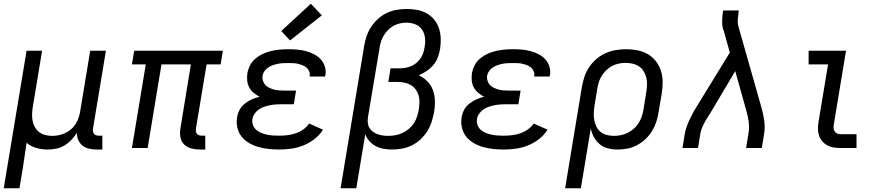

<svg xmlns="http://www.w3.org/2000/svg" viewBox="-24 -791 4694 1026"><path d="M-4 215 118 -520H201L151 -218Q148 -199 147.5 -180Q147 -161 150.5 -143.5Q154 -126 163 -110.5Q172 -95 186 -84.5Q200 -74 218 -69.5Q236 -65 255 -65Q272 -65 289.5 -68.5Q307 -72 323.5 -79.5Q340 -87 354.5 -99Q369 -111 379 -126.5Q389 -142 395 -159Q401 -176 404 -193L458 -520H542L473 -104Q472 -96 473 -88.5Q474 -81 478.5 -75.5Q483 -70 490 -68Q497 -66 505 -66H523V8H493Q472 8 452 3.5Q432 -1 417 -13Q402 -25 394 -43.5Q386 -62 387 -82Q375 -62 358 -44Q341 -26 320 -13.5Q299 -1 276 3.5Q253 8 230 8Q199 8 169.5 -0.5Q140 -9 118 -28Q118 -28 118 -28Q118 -28 118 -28Q113 6 108 40Q103 74 98 107L80 215Z M1043 8Q1020 8 997.5 2Q975 -4 959.5 -19.5Q944 -35 940 -58Q936 -81 940 -104L996 -447H839L765 0H681L755 -447H681L693 -520H1167L1155 -447H1080L1023 -104Q1022 -96 1023 -88.5Q1024 -81 1028.5 -75.5Q1033 -70 1040.5 -68Q1048 -66 1055 -66H1073V8Z M1468 8Q1439 8 1411 5Q1383 2 1357 -5.5Q1331 -13 1307.5 -26.5Q1284 -40 1267.5 -60.5Q1251 -81 1244.5 -108.5Q1238 -136 1243 -164Q1246 -185 1256.5 -204.5Q1267 -224 1284.5 -237.5Q1302 -251 1322 -260Q1342 -269 1363 -274Q1346 -283 1331.5 -295Q1317 -307 1308 -323.5Q1299 -340 1297 -360Q1295 -380 1298 -400Q1302 -422 1313 -443Q1324 -464 1343 -479.5Q1362 -495 1383.5 -504.5Q1405 -514 1427.5 -519Q1450 -524 1472 -526Q1494 -528 1517 -528Q1541 -528 1564.5 -526Q1588 -524 1610.5 -518Q1633 -512 1653.5 -501.5Q1674 -491 1689 -475Q1704 -459 1711.5 -436.5Q1719 -414 1715 -390Q1714 -388 1713.5 -386Q1713 -384 1713 -382H1630Q1630 -383 1630.5 -384Q1631 -385 1631 -386Q1633 -398 1628 -410Q1623 -422 1613.5 -430Q1604 -438 1592.5 -442.5Q1581 -447 1568.5 -450Q1556 -453 1543 -453.5Q1530 -454 1517 -454Q1503 -454 1490 -453.5Q1477 -453 1463.5 -450.5Q1450 -448 1436.5 -443.5Q1423 -439 1411 -431.5Q1399 -424 1390.5 -412.5Q1382 -401 1379 -387Q1377 -373 1381 -360Q1385 -347 1393.5 -337.5Q1402 -328 1414.5 -322Q1427 -316 1440 -312.5Q1453 -309 1467 -308Q1481 -307 1495 -307H1558L1546 -234H1482Q1467 -234 1451.5 -233Q1436 -232 1420.5 -229Q1405 -226 1389.5 -221Q1374 -216 1360.5 -207Q1347 -198 1337 -184Q1327 -170 1325 -155Q1322 -139 1327.5 -123.5Q1333 -108 1345 -97.5Q1357 -87 1371.5 -81Q1386 -75 1402 -71.5Q1418 -68 1434.5 -67Q1451 -66 1468 -66Q1490 -66 1511.5 -68.5Q1533 -71 1554.5 -78Q1576 -85 1595.5 -98.5Q1615 -112 1628 -131L1702 -98Q1684 -69 1656 -47.5Q1628 -26 1596.5 -13.5Q1565 -1 1532.5 3.5Q1500 8 1468 8ZM1526 -575 1479 -625 1637 -771 1696 -709Z M1796 215 1922 -545Q1926 -571 1935 -597.5Q1944 -624 1959.5 -647.5Q1975 -671 1996.5 -690.5Q2018 -710 2043.5 -722Q2069 -734 2096 -738.5Q2123 -743 2150 -743Q2178 -743 2205 -738Q2232 -733 2255.5 -720Q2279 -707 2296 -686.5Q2313 -666 2321.5 -640.5Q2330 -615 2331 -587Q2332 -559 2328 -531Q2324 -508 2316 -485.5Q2308 -463 2292.5 -444.5Q2277 -426 2256.5 -412Q2236 -398 2214 -389Q2239 -377 2259 -357Q2279 -337 2289 -310.5Q2299 -284 2300 -254Q2301 -224 2296 -194Q2291 -168 2283 -141.5Q2275 -115 2260 -91Q2245 -67 2224 -47Q2203 -27 2177.5 -14.5Q2152 -2 2125 3Q2098 8 2072 8Q2048 8 2025.5 4Q2003 0 1983.5 -10.5Q1964 -21 1949.5 -37.5Q1935 -54 1928 -74L1880 215ZM2051 -65Q2070 -65 2089.5 -68.5Q2109 -72 2127 -80.5Q2145 -89 2161 -102.5Q2177 -116 2188 -133Q2199 -150 2205 -169Q2211 -188 2214 -207Q2217 -226 2217.5 -245Q2218 -264 2213 -281Q2208 -298 2197.5 -312.5Q2187 -327 2172 -336Q2157 -345 2139 -349Q2121 -353 2102 -353H2051L2063 -426H2114Q2130 -426 2145 -429Q2160 -432 2175 -438.5Q2190 -445 2202.5 -456Q2215 -467 2224 -480.5Q2233 -494 2238 -509Q2243 -524 2245 -540Q2250 -564 2247 -589Q2244 -614 2231 -633Q2218 -652 2195.5 -661Q2173 -670 2148 -670Q2131 -670 2113 -666Q2095 -662 2079 -653Q2063 -644 2049.5 -630.5Q2036 -617 2026.5 -601Q2017 -585 2011.5 -567.5Q2006 -550 2004 -533L1942 -163Q1940 -148 1941.5 -133.5Q1943 -119 1950.5 -107Q1958 -95 1969 -87Q1980 -79 1993.5 -74Q2007 -69 2021.5 -67Q2036 -65 2051 -65Z M2668 8Q2639 8 2611 5Q2583 2 2557 -5.5Q2531 -13 2507.5 -26.5Q2484 -40 2467.5 -60.5Q2451 -81 2444.5 -108.5Q2438 -136 2443 -164Q2446 -185 2456.5 -204.5Q2467 -224 2484.5 -237.5Q2502 -251 2522 -260Q2542 -269 2563 -274Q2546 -283 2531.5 -295Q2517 -307 2508 -323.5Q2499 -340 2497 -360Q2495 -380 2498 -400Q2502 -422 2513 -443Q2524 -464 2543 -479.5Q2562 -495 2583.5 -504.5Q2605 -514 2627.5 -519Q2650 -524 2672 -526Q2694 -528 2717 -528Q2741 -528 2764.5 -526Q2788 -524 2810.5 -518Q2833 -512 2853.5 -501.5Q2874 -491 2889 -475Q2904 -459 2911.5 -436.5Q2919 -414 2915 -390Q2914 -388 2913.5 -386Q2913 -384 2913 -382H2830Q2830 -383 2830.5 -384Q2831 -385 2831 -386Q2833 -398 2828 -410Q2823 -422 2813.5 -430Q2804 -438 2792.5 -442.5Q2781 -447 2768.5 -450Q2756 -453 2743 -453.5Q2730 -454 2717 -454Q2703 -454 2690 -453.5Q2677 -453 2663.5 -450.5Q2650 -448 2636.5 -443.5Q2623 -439 2611 -431.5Q2599 -424 2590.5 -412.5Q2582 -401 2579 -387Q2577 -373 2581 -360Q2585 -347 2593.5 -337.5Q2602 -328 2614.5 -322Q2627 -316 2640 -312.5Q2653 -309 2667 -308Q2681 -307 2695 -307H2758L2746 -234H2682Q2667 -234 2651.5 -233Q2636 -232 2620.5 -229Q2605 -226 2589.5 -221Q2574 -216 2560.5 -207Q2547 -198 2537 -184Q2527 -170 2525 -155Q2522 -139 2527.5 -123.5Q2533 -108 2545 -97.5Q2557 -87 2571.5 -81Q2586 -75 2602 -71.5Q2618 -68 2634.5 -67Q2651 -66 2668 -66Q2690 -66 2711.5 -68.5Q2733 -71 2754.5 -78Q2776 -85 2795.5 -98.5Q2815 -112 2828 -131L2902 -98Q2884 -69 2856 -47.5Q2828 -26 2796.5 -13.5Q2765 -1 2732.5 3.5Q2700 8 2668 8Z M2996 215 3086 -330Q3091 -357 3100 -383.5Q3109 -410 3125.5 -434Q3142 -458 3164.5 -477Q3187 -496 3213.5 -507.5Q3240 -519 3267.5 -523.5Q3295 -528 3322 -528Q3353 -528 3383 -522Q3413 -516 3438 -501.5Q3463 -487 3481 -463.5Q3499 -440 3508 -412Q3517 -384 3517 -352.5Q3517 -321 3512 -290L3495 -190Q3491 -164 3482.5 -138.5Q3474 -113 3459.5 -89.5Q3445 -66 3424.5 -47Q3404 -28 3379.5 -15Q3355 -2 3328.5 3Q3302 8 3276 8Q3249 8 3224 1.5Q3199 -5 3180.5 -20.5Q3162 -36 3150 -58Q3138 -80 3133 -105L3080 215ZM3256 -65Q3274 -65 3292.5 -68.5Q3311 -72 3328.5 -80.5Q3346 -89 3361.5 -102Q3377 -115 3387.5 -131.5Q3398 -148 3404.5 -166Q3411 -184 3414 -202L3430 -302Q3433 -321 3433.5 -340.5Q3434 -360 3429.5 -377.5Q3425 -395 3415.5 -410.5Q3406 -426 3391 -436Q3376 -446 3357.5 -450.5Q3339 -455 3320 -455Q3302 -455 3284 -451.5Q3266 -448 3249 -439.5Q3232 -431 3217.5 -417.5Q3203 -404 3192.5 -387.5Q3182 -371 3176.5 -353.5Q3171 -336 3168 -318L3153 -227Q3150 -207 3149 -187.5Q3148 -168 3151.5 -149.5Q3155 -131 3163 -114.5Q3171 -98 3185 -86.5Q3199 -75 3217.5 -70Q3236 -65 3256 -65Z M3623 0 3635 -74Q3638 -93 3644.5 -111.5Q3651 -130 3659.5 -148.5Q3668 -167 3677.5 -185Q3687 -203 3698 -220L3876 -510L3843 -629Q3842 -630 3841.5 -631Q3841 -632 3840.5 -633.5Q3840 -635 3840 -635Q3840 -635 3839 -638Q3834 -659 3835 -682Q3836 -705 3839 -728L3841 -735H3924L3923 -728Q3920 -708 3918.5 -687.5Q3917 -667 3922 -649L4044 -220Q4054 -186 4059.5 -149Q4065 -112 4059 -74L4047 0H3963L3975 -74Q3981 -106 3977 -138Q3973 -170 3964 -200L3905 -411L3769 -182Q3767 -179 3764 -175Q3761 -171 3759 -167Q3759 -167 3759 -167Q3759 -167 3759 -167Q3745 -145 3733.5 -121.5Q3722 -98 3718 -74L3706 0Z M4467 0Q4448 0 4430 -3Q4412 -6 4396.5 -14.5Q4381 -23 4369.5 -36.5Q4358 -50 4352.5 -67Q4347 -84 4347 -102.5Q4347 -121 4350 -140L4401 -447H4297V-520H4497L4432 -128Q4430 -118 4430.5 -108Q4431 -98 4435.5 -90Q4440 -82 4448.5 -78Q4457 -74 4467 -74H4553V0Z"/></svg>

Font: Zed Sans Extended
Style: Italic
Weight: 400
Width: 7
Italic angle: -9°
Designer: Belleve Invis
Foundry: Belleve Invis
Version: Version 1.0.0; ttfautohint (v1.8.4)